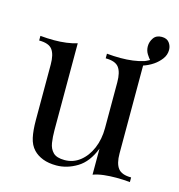

<svg xmlns="http://www.w3.org/2000/svg" viewBox="-100 -736 782 839"><g transform="rotate(15 290.5 -317.0)"><path d="M421 -490 417 -509Q446 -514 469 -521Q492 -528 511 -540L510 -533Q500 -543 490.5 -558.5Q481 -574 481 -593Q481 -613 493 -630.5Q505 -648 530 -648Q553 -648 564 -633.5Q575 -619 575 -601Q575 -578 561 -559.5Q547 -541 528 -528Q506 -513 480.5 -505Q455 -497 421 -490ZM483 -526V-108Q483 -63 499.5 -41.5Q516 -20 559 -20V1Q528 -2 497 -2Q468 -2 441.5 1Q415 4 393 12V-106Q368 -41 322.5 -13.5Q277 14 229 14Q194 14 168 4Q142 -6 125 -24Q106 -44 99 -76Q92 -108 92 -155V-406Q92 -451 76 -472.5Q60 -494 16 -494V-515Q48 -512 78 -512Q107 -512 133.5 -515.5Q160 -519 182 -526V-133Q182 -102 186 -76Q190 -50 206 -34Q222 -18 258 -18Q297 -18 327.5 -42Q358 -66 375.5 -107Q393 -148 393 -199V-406Q393 -451 377 -472.5Q361 -494 317 -494V-515Q349 -512 379 -512Q408 -512 434.5 -515.5Q461 -519 483 -526Z"/></g></svg>

Font: Playfair Display
Style: Regular
Weight: 400
Designer: Claus Eggers Sørensen
Foundry: Claus Eggers Sørensen
Version: Version 1.203